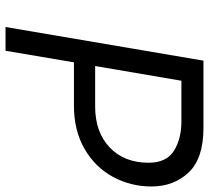

<svg xmlns="http://www.w3.org/2000/svg" viewBox="-50 -690 740 679"><g transform="rotate(90 319.5 -350.0)"><path d="M639 -516Q639 -443 605 -380Q571 -317 506 -279.5Q441 -242 354 -242H200L159 0H75L194 -700H432Q540 -700 589.5 -647.5Q639 -595 639 -516ZM555 -506Q555 -569 513 -595.5Q471 -622 408 -622H265L213 -317H356Q447 -317 501 -368.5Q555 -420 555 -506Z"/></g></svg>

Font: Be Vietnam
Style: Italic
Weight: 400
Italic angle: -9.33299°
Designer: Gabriel Lam
Foundry: TypeRant
Version: Version 3.000